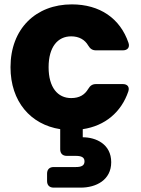

<svg xmlns="http://www.w3.org/2000/svg" viewBox="-20 -586 645 877"><path d="M308 -566C144 -566 28 -455 28 -279C28 -122 120 -17 255 4V96C255 115 266 126 285 126H326C351 126 366 132 366 151C366 171 351 177 326 177H225C206 177 195 188 195 207V241C195 260 206 271 225 271H349C418 271 488 237 488 155C488 72 418 41 358 41V4C460 -11 534 -74 566 -168C573 -189 562 -202 541 -202H419C402 -202 392 -195 383 -180C367 -153 343 -138 305 -138C244 -138 202 -186 202 -279C202 -372 244 -420 305 -420C342 -420 368 -404 383 -378C392 -363 402 -356 419 -356H541C562 -356 574 -369 567 -390C529 -502 436 -566 308 -566Z"/></svg>

Font: Arvore Sans
Style: Bold
Weight: 700
Designer: Jonny Pinhorn (Latin) Dan Schunck (customization for Arvore)
Version: Version 1.000;Glyphs 3.3 (3305)